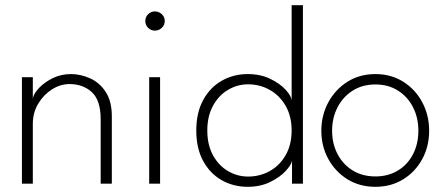

<svg xmlns="http://www.w3.org/2000/svg" viewBox="-20 -708 1722 740"><path d="M253 -422.5Q291 -422.5 327.5 -406Q364 -389.5 387.5 -353.5Q411 -317.5 411 -260V0H368V-248.5Q368 -321.5 334 -352.8Q300 -384 248 -384Q213 -384 180.8 -363.8Q148.5 -343.5 127.5 -308.8Q106.5 -274 106.5 -231V0H64.5V-410.5H106.5V-328.5Q109.5 -346.5 130 -368.5Q150.5 -390.5 182.8 -406.5Q215 -422.5 253 -422.5Z M555 0V-410.5H597V0ZM577 -590Q561.5 -590 550.8 -600.8Q540 -611.5 540 -627Q540 -642.5 551 -653.2Q562 -664 577 -664Q587 -664 595.8 -659Q604.5 -654 609.8 -645.8Q615 -637.5 615 -627Q615 -611.5 603.8 -600.8Q592.5 -590 577 -590Z M935 12Q880 12 835 -13.2Q790 -38.5 763.2 -87.2Q736.5 -136 736.5 -205Q736.5 -274 763.2 -322.8Q790 -371.5 835 -397Q880 -422.5 935 -422.5Q984 -422.5 1021.5 -404.2Q1059 -386 1080.8 -362.2Q1102.5 -338.5 1104 -321.5V-688H1147.5V0H1105.5V-89Q1103.5 -73.5 1081.5 -49.5Q1059.5 -25.5 1021.8 -6.8Q984 12 935 12ZM936 -27.5Q982 -27.5 1020.2 -49Q1058.5 -70.5 1081.2 -110.5Q1104 -150.5 1104 -205Q1104 -259.5 1081.2 -299.5Q1058.5 -339.5 1020.2 -361.2Q982 -383 936 -383Q895 -383 859 -361.8Q823 -340.5 801 -300.5Q779 -260.5 779 -205Q779 -149.5 801 -109.5Q823 -69.5 859 -48.5Q895 -27.5 936 -27.5Z M1427 12Q1366 12 1319.2 -17Q1272.5 -46 1245.5 -95Q1218.5 -144 1218.5 -204Q1218.5 -264 1245.5 -313.8Q1272.5 -363.5 1319.2 -393Q1366 -422.5 1427 -422.5Q1487.5 -422.5 1534.2 -393Q1581 -363.5 1607.5 -313.8Q1634 -264 1634 -204Q1634 -144 1607.5 -95Q1581 -46 1534.2 -17Q1487.5 12 1427 12ZM1427 -28Q1476.5 -28 1514 -51Q1551.5 -74 1572 -114Q1592.5 -154 1592.5 -204Q1592.5 -254 1572 -294.5Q1551.5 -335 1514 -358.8Q1476.5 -382.5 1427 -382.5Q1377 -382.5 1339.5 -358.8Q1302 -335 1281 -294.5Q1260 -254 1260 -204Q1260 -154 1281 -114Q1302 -74 1339.5 -51Q1377 -28 1427 -28Z"/></svg>

Font: League Spartan Thin ExtraLight
Style: Regular
Weight: 250
Version: Version 2.002